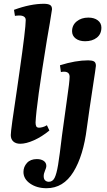

<svg xmlns="http://www.w3.org/2000/svg" viewBox="-20 -750 564 1015"><path d="M37 -36Q37 -63 70 -279L83 -370Q116 -599 116 -644Q116 -656 107 -662Q98 -668 83 -668Q68 -668 59 -666L54 -698Q141 -730 212 -730Q233 -730 244 -724Q255 -718 255 -701Q245 -634 228 -539Q172 -196 168 -102Q168 -90 171.5 -82.5Q175 -75 187 -75Q194 -75 205.5 -78Q217 -81 228 -88L241 -60Q201 -27 159.5 -8.5Q118 10 87 10Q64 10 50.5 -2Q37 -14 37 -36ZM104 159Q104 132 122.5 111.5Q141 91 175 91Q197 91 211 100.5Q225 110 225 128Q225 136 218 152Q211 168 211 181Q211 197 219 204Q227 211 238 211Q258 211 268.5 190.5Q279 170 287 122Q295 74 308 -36L334 -224Q348 -319 348 -344Q348 -371 318 -371Q310 -371 302 -369L297 -405Q380 -431 446 -431Q466 -431 476.5 -425.5Q487 -420 487 -402Q487 -396 469.5 -282.5Q452 -169 439 -73Q421 73 368 159Q315 245 226 245Q175 245 139.5 220.5Q104 196 104 159ZM361 -585Q361 -617 385.5 -637Q410 -657 447 -657Q478 -657 497 -642.5Q516 -628 516 -604Q516 -570 492 -551Q468 -532 430 -532Q399 -532 380 -546.5Q361 -561 361 -585Z"/></svg>

Font: Unna
Style: Bold Italic
Weight: 700
Italic angle: -8.05°
Designer: Jorge de Buen Unna
Foundry: Omnibus-Type
Version: Version 2.008